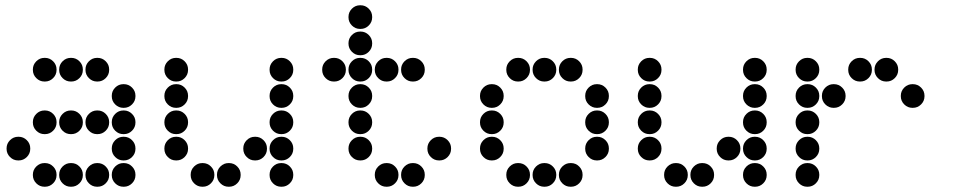

<svg xmlns="http://www.w3.org/2000/svg" viewBox="-20 -715 3640 730"><path d="M149 -495Q131 -495 118 -482Q105 -469 105 -451V-449Q105 -431 118 -418Q131 -405 149 -405H151Q169 -405 182 -418Q195 -431 195 -449V-451Q195 -469 182 -482Q169 -495 151 -495ZM249 -495Q231 -495 218 -482Q205 -469 205 -451V-449Q205 -431 218 -418Q231 -405 249 -405H251Q269 -405 282 -418Q295 -431 295 -449V-451Q295 -469 282 -482Q269 -495 251 -495ZM349 -495Q331 -495 318 -482Q305 -469 305 -451V-449Q305 -431 318 -418Q331 -405 349 -405H351Q369 -405 382 -418Q395 -431 395 -449V-451Q395 -469 382 -482Q369 -495 351 -495ZM449 -395Q431 -395 418 -382Q405 -369 405 -351V-349Q405 -331 418 -318Q431 -305 449 -305H451Q469 -305 482 -318Q495 -331 495 -349V-351Q495 -369 482 -382Q469 -395 451 -395ZM149 -295Q131 -295 118 -282Q105 -269 105 -251V-249Q105 -231 118 -218Q131 -205 149 -205H151Q169 -205 182 -218Q195 -231 195 -249V-251Q195 -269 182 -282Q169 -295 151 -295ZM249 -295Q231 -295 218 -282Q205 -269 205 -251V-249Q205 -231 218 -218Q231 -205 249 -205H251Q269 -205 282 -218Q295 -231 295 -249V-251Q295 -269 282 -282Q269 -295 251 -295ZM349 -295Q331 -295 318 -282Q305 -269 305 -251V-249Q305 -231 318 -218Q331 -205 349 -205H351Q369 -205 382 -218Q395 -231 395 -249V-251Q395 -269 382 -282Q369 -295 351 -295ZM449 -295Q431 -295 418 -282Q405 -269 405 -251V-249Q405 -231 418 -218Q431 -205 449 -205H451Q469 -205 482 -218Q495 -231 495 -249V-251Q495 -269 482 -282Q469 -295 451 -295ZM49 -195Q31 -195 18 -182Q5 -169 5 -151V-149Q5 -131 18 -118Q31 -105 49 -105H51Q69 -105 82 -118Q95 -131 95 -149V-151Q95 -169 82 -182Q69 -195 51 -195ZM449 -195Q431 -195 418 -182Q405 -169 405 -151V-149Q405 -131 418 -118Q431 -105 449 -105H451Q469 -105 482 -118Q495 -131 495 -149V-151Q495 -169 482 -182Q469 -195 451 -195ZM149 -95Q131 -95 118 -82Q105 -69 105 -51V-49Q105 -31 118 -18Q131 -5 149 -5H151Q169 -5 182 -18Q195 -31 195 -49V-51Q195 -69 182 -82Q169 -95 151 -95ZM249 -95Q231 -95 218 -82Q205 -69 205 -51V-49Q205 -31 218 -18Q231 -5 249 -5H251Q269 -5 282 -18Q295 -31 295 -49V-51Q295 -69 282 -82Q269 -95 251 -95ZM349 -95Q331 -95 318 -82Q305 -69 305 -51V-49Q305 -31 318 -18Q331 -5 349 -5H351Q369 -5 382 -18Q395 -31 395 -49V-51Q395 -69 382 -82Q369 -95 351 -95ZM449 -95Q431 -95 418 -82Q405 -69 405 -51V-49Q405 -31 418 -18Q431 -5 449 -5H451Q469 -5 482 -18Q495 -31 495 -49V-51Q495 -69 482 -82Q469 -95 451 -95Z M649 -495Q631 -495 618 -482Q605 -469 605 -451V-449Q605 -431 618 -418Q631 -405 649 -405H651Q669 -405 682 -418Q695 -431 695 -449V-451Q695 -469 682 -482Q669 -495 651 -495ZM1049 -495Q1031 -495 1018 -482Q1005 -469 1005 -451V-449Q1005 -431 1018 -418Q1031 -405 1049 -405H1051Q1069 -405 1082 -418Q1095 -431 1095 -449V-451Q1095 -469 1082 -482Q1069 -495 1051 -495ZM649 -395Q631 -395 618 -382Q605 -369 605 -351V-349Q605 -331 618 -318Q631 -305 649 -305H651Q669 -305 682 -318Q695 -331 695 -349V-351Q695 -369 682 -382Q669 -395 651 -395ZM1049 -395Q1031 -395 1018 -382Q1005 -369 1005 -351V-349Q1005 -331 1018 -318Q1031 -305 1049 -305H1051Q1069 -305 1082 -318Q1095 -331 1095 -349V-351Q1095 -369 1082 -382Q1069 -395 1051 -395ZM649 -295Q631 -295 618 -282Q605 -269 605 -251V-249Q605 -231 618 -218Q631 -205 649 -205H651Q669 -205 682 -218Q695 -231 695 -249V-251Q695 -269 682 -282Q669 -295 651 -295ZM1049 -295Q1031 -295 1018 -282Q1005 -269 1005 -251V-249Q1005 -231 1018 -218Q1031 -205 1049 -205H1051Q1069 -205 1082 -218Q1095 -231 1095 -249V-251Q1095 -269 1082 -282Q1069 -295 1051 -295ZM649 -195Q631 -195 618 -182Q605 -169 605 -151V-149Q605 -131 618 -118Q631 -105 649 -105H651Q669 -105 682 -118Q695 -131 695 -149V-151Q695 -169 682 -182Q669 -195 651 -195ZM949 -195Q931 -195 918 -182Q905 -169 905 -151V-149Q905 -131 918 -118Q931 -105 949 -105H951Q969 -105 982 -118Q995 -131 995 -149V-151Q995 -169 982 -182Q969 -195 951 -195ZM1049 -195Q1031 -195 1018 -182Q1005 -169 1005 -151V-149Q1005 -131 1018 -118Q1031 -105 1049 -105H1051Q1069 -105 1082 -118Q1095 -131 1095 -149V-151Q1095 -169 1082 -182Q1069 -195 1051 -195ZM749 -95Q731 -95 718 -82Q705 -69 705 -51V-49Q705 -31 718 -18Q731 -5 749 -5H751Q769 -5 782 -18Q795 -31 795 -49V-51Q795 -69 782 -82Q769 -95 751 -95ZM849 -95Q831 -95 818 -82Q805 -69 805 -51V-49Q805 -31 818 -18Q831 -5 849 -5H851Q869 -5 882 -18Q895 -31 895 -49V-51Q895 -69 882 -82Q869 -95 851 -95ZM1049 -95Q1031 -95 1018 -82Q1005 -69 1005 -51V-49Q1005 -31 1018 -18Q1031 -5 1049 -5H1051Q1069 -5 1082 -18Q1095 -31 1095 -49V-51Q1095 -69 1082 -82Q1069 -95 1051 -95Z M1349 -695Q1331 -695 1318 -682Q1305 -669 1305 -651V-649Q1305 -631 1318 -618Q1331 -605 1349 -605H1351Q1369 -605 1382 -618Q1395 -631 1395 -649V-651Q1395 -669 1382 -682Q1369 -695 1351 -695ZM1349 -595Q1331 -595 1318 -582Q1305 -569 1305 -551V-549Q1305 -531 1318 -518Q1331 -505 1349 -505H1351Q1369 -505 1382 -518Q1395 -531 1395 -549V-551Q1395 -569 1382 -582Q1369 -595 1351 -595ZM1249 -495Q1231 -495 1218 -482Q1205 -469 1205 -451V-449Q1205 -431 1218 -418Q1231 -405 1249 -405H1251Q1269 -405 1282 -418Q1295 -431 1295 -449V-451Q1295 -469 1282 -482Q1269 -495 1251 -495ZM1349 -495Q1331 -495 1318 -482Q1305 -469 1305 -451V-449Q1305 -431 1318 -418Q1331 -405 1349 -405H1351Q1369 -405 1382 -418Q1395 -431 1395 -449V-451Q1395 -469 1382 -482Q1369 -495 1351 -495ZM1449 -495Q1431 -495 1418 -482Q1405 -469 1405 -451V-449Q1405 -431 1418 -418Q1431 -405 1449 -405H1451Q1469 -405 1482 -418Q1495 -431 1495 -449V-451Q1495 -469 1482 -482Q1469 -495 1451 -495ZM1549 -495Q1531 -495 1518 -482Q1505 -469 1505 -451V-449Q1505 -431 1518 -418Q1531 -405 1549 -405H1551Q1569 -405 1582 -418Q1595 -431 1595 -449V-451Q1595 -469 1582 -482Q1569 -495 1551 -495ZM1349 -395Q1331 -395 1318 -382Q1305 -369 1305 -351V-349Q1305 -331 1318 -318Q1331 -305 1349 -305H1351Q1369 -305 1382 -318Q1395 -331 1395 -349V-351Q1395 -369 1382 -382Q1369 -395 1351 -395ZM1349 -295Q1331 -295 1318 -282Q1305 -269 1305 -251V-249Q1305 -231 1318 -218Q1331 -205 1349 -205H1351Q1369 -205 1382 -218Q1395 -231 1395 -249V-251Q1395 -269 1382 -282Q1369 -295 1351 -295ZM1349 -195Q1331 -195 1318 -182Q1305 -169 1305 -151V-149Q1305 -131 1318 -118Q1331 -105 1349 -105H1351Q1369 -105 1382 -118Q1395 -131 1395 -149V-151Q1395 -169 1382 -182Q1369 -195 1351 -195ZM1649 -195Q1631 -195 1618 -182Q1605 -169 1605 -151V-149Q1605 -131 1618 -118Q1631 -105 1649 -105H1651Q1669 -105 1682 -118Q1695 -131 1695 -149V-151Q1695 -169 1682 -182Q1669 -195 1651 -195ZM1449 -95Q1431 -95 1418 -82Q1405 -69 1405 -51V-49Q1405 -31 1418 -18Q1431 -5 1449 -5H1451Q1469 -5 1482 -18Q1495 -31 1495 -49V-51Q1495 -69 1482 -82Q1469 -95 1451 -95ZM1549 -95Q1531 -95 1518 -82Q1505 -69 1505 -51V-49Q1505 -31 1518 -18Q1531 -5 1549 -5H1551Q1569 -5 1582 -18Q1595 -31 1595 -49V-51Q1595 -69 1582 -82Q1569 -95 1551 -95Z M1949 -495Q1931 -495 1918 -482Q1905 -469 1905 -451V-449Q1905 -431 1918 -418Q1931 -405 1949 -405H1951Q1969 -405 1982 -418Q1995 -431 1995 -449V-451Q1995 -469 1982 -482Q1969 -495 1951 -495ZM2049 -495Q2031 -495 2018 -482Q2005 -469 2005 -451V-449Q2005 -431 2018 -418Q2031 -405 2049 -405H2051Q2069 -405 2082 -418Q2095 -431 2095 -449V-451Q2095 -469 2082 -482Q2069 -495 2051 -495ZM2149 -495Q2131 -495 2118 -482Q2105 -469 2105 -451V-449Q2105 -431 2118 -418Q2131 -405 2149 -405H2151Q2169 -405 2182 -418Q2195 -431 2195 -449V-451Q2195 -469 2182 -482Q2169 -495 2151 -495ZM1849 -395Q1831 -395 1818 -382Q1805 -369 1805 -351V-349Q1805 -331 1818 -318Q1831 -305 1849 -305H1851Q1869 -305 1882 -318Q1895 -331 1895 -349V-351Q1895 -369 1882 -382Q1869 -395 1851 -395ZM2249 -395Q2231 -395 2218 -382Q2205 -369 2205 -351V-349Q2205 -331 2218 -318Q2231 -305 2249 -305H2251Q2269 -305 2282 -318Q2295 -331 2295 -349V-351Q2295 -369 2282 -382Q2269 -395 2251 -395ZM1849 -295Q1831 -295 1818 -282Q1805 -269 1805 -251V-249Q1805 -231 1818 -218Q1831 -205 1849 -205H1851Q1869 -205 1882 -218Q1895 -231 1895 -249V-251Q1895 -269 1882 -282Q1869 -295 1851 -295ZM2249 -295Q2231 -295 2218 -282Q2205 -269 2205 -251V-249Q2205 -231 2218 -218Q2231 -205 2249 -205H2251Q2269 -205 2282 -218Q2295 -231 2295 -249V-251Q2295 -269 2282 -282Q2269 -295 2251 -295ZM1849 -195Q1831 -195 1818 -182Q1805 -169 1805 -151V-149Q1805 -131 1818 -118Q1831 -105 1849 -105H1851Q1869 -105 1882 -118Q1895 -131 1895 -149V-151Q1895 -169 1882 -182Q1869 -195 1851 -195ZM2249 -195Q2231 -195 2218 -182Q2205 -169 2205 -151V-149Q2205 -131 2218 -118Q2231 -105 2249 -105H2251Q2269 -105 2282 -118Q2295 -131 2295 -149V-151Q2295 -169 2282 -182Q2269 -195 2251 -195ZM1949 -95Q1931 -95 1918 -82Q1905 -69 1905 -51V-49Q1905 -31 1918 -18Q1931 -5 1949 -5H1951Q1969 -5 1982 -18Q1995 -31 1995 -49V-51Q1995 -69 1982 -82Q1969 -95 1951 -95ZM2049 -95Q2031 -95 2018 -82Q2005 -69 2005 -51V-49Q2005 -31 2018 -18Q2031 -5 2049 -5H2051Q2069 -5 2082 -18Q2095 -31 2095 -49V-51Q2095 -69 2082 -82Q2069 -95 2051 -95ZM2149 -95Q2131 -95 2118 -82Q2105 -69 2105 -51V-49Q2105 -31 2118 -18Q2131 -5 2149 -5H2151Q2169 -5 2182 -18Q2195 -31 2195 -49V-51Q2195 -69 2182 -82Q2169 -95 2151 -95Z M2449 -495Q2431 -495 2418 -482Q2405 -469 2405 -451V-449Q2405 -431 2418 -418Q2431 -405 2449 -405H2451Q2469 -405 2482 -418Q2495 -431 2495 -449V-451Q2495 -469 2482 -482Q2469 -495 2451 -495ZM2849 -495Q2831 -495 2818 -482Q2805 -469 2805 -451V-449Q2805 -431 2818 -418Q2831 -405 2849 -405H2851Q2869 -405 2882 -418Q2895 -431 2895 -449V-451Q2895 -469 2882 -482Q2869 -495 2851 -495ZM2449 -395Q2431 -395 2418 -382Q2405 -369 2405 -351V-349Q2405 -331 2418 -318Q2431 -305 2449 -305H2451Q2469 -305 2482 -318Q2495 -331 2495 -349V-351Q2495 -369 2482 -382Q2469 -395 2451 -395ZM2849 -395Q2831 -395 2818 -382Q2805 -369 2805 -351V-349Q2805 -331 2818 -318Q2831 -305 2849 -305H2851Q2869 -305 2882 -318Q2895 -331 2895 -349V-351Q2895 -369 2882 -382Q2869 -395 2851 -395ZM2449 -295Q2431 -295 2418 -282Q2405 -269 2405 -251V-249Q2405 -231 2418 -218Q2431 -205 2449 -205H2451Q2469 -205 2482 -218Q2495 -231 2495 -249V-251Q2495 -269 2482 -282Q2469 -295 2451 -295ZM2849 -295Q2831 -295 2818 -282Q2805 -269 2805 -251V-249Q2805 -231 2818 -218Q2831 -205 2849 -205H2851Q2869 -205 2882 -218Q2895 -231 2895 -249V-251Q2895 -269 2882 -282Q2869 -295 2851 -295ZM2449 -195Q2431 -195 2418 -182Q2405 -169 2405 -151V-149Q2405 -131 2418 -118Q2431 -105 2449 -105H2451Q2469 -105 2482 -118Q2495 -131 2495 -149V-151Q2495 -169 2482 -182Q2469 -195 2451 -195ZM2749 -195Q2731 -195 2718 -182Q2705 -169 2705 -151V-149Q2705 -131 2718 -118Q2731 -105 2749 -105H2751Q2769 -105 2782 -118Q2795 -131 2795 -149V-151Q2795 -169 2782 -182Q2769 -195 2751 -195ZM2849 -195Q2831 -195 2818 -182Q2805 -169 2805 -151V-149Q2805 -131 2818 -118Q2831 -105 2849 -105H2851Q2869 -105 2882 -118Q2895 -131 2895 -149V-151Q2895 -169 2882 -182Q2869 -195 2851 -195ZM2549 -95Q2531 -95 2518 -82Q2505 -69 2505 -51V-49Q2505 -31 2518 -18Q2531 -5 2549 -5H2551Q2569 -5 2582 -18Q2595 -31 2595 -49V-51Q2595 -69 2582 -82Q2569 -95 2551 -95ZM2649 -95Q2631 -95 2618 -82Q2605 -69 2605 -51V-49Q2605 -31 2618 -18Q2631 -5 2649 -5H2651Q2669 -5 2682 -18Q2695 -31 2695 -49V-51Q2695 -69 2682 -82Q2669 -95 2651 -95ZM2849 -95Q2831 -95 2818 -82Q2805 -69 2805 -51V-49Q2805 -31 2818 -18Q2831 -5 2849 -5H2851Q2869 -5 2882 -18Q2895 -31 2895 -49V-51Q2895 -69 2882 -82Q2869 -95 2851 -95Z M3049 -495Q3031 -495 3018 -482Q3005 -469 3005 -451V-449Q3005 -431 3018 -418Q3031 -405 3049 -405H3051Q3069 -405 3082 -418Q3095 -431 3095 -449V-451Q3095 -469 3082 -482Q3069 -495 3051 -495ZM3249 -495Q3231 -495 3218 -482Q3205 -469 3205 -451V-449Q3205 -431 3218 -418Q3231 -405 3249 -405H3251Q3269 -405 3282 -418Q3295 -431 3295 -449V-451Q3295 -469 3282 -482Q3269 -495 3251 -495ZM3349 -495Q3331 -495 3318 -482Q3305 -469 3305 -451V-449Q3305 -431 3318 -418Q3331 -405 3349 -405H3351Q3369 -405 3382 -418Q3395 -431 3395 -449V-451Q3395 -469 3382 -482Q3369 -495 3351 -495ZM3049 -395Q3031 -395 3018 -382Q3005 -369 3005 -351V-349Q3005 -331 3018 -318Q3031 -305 3049 -305H3051Q3069 -305 3082 -318Q3095 -331 3095 -349V-351Q3095 -369 3082 -382Q3069 -395 3051 -395ZM3149 -395Q3131 -395 3118 -382Q3105 -369 3105 -351V-349Q3105 -331 3118 -318Q3131 -305 3149 -305H3151Q3169 -305 3182 -318Q3195 -331 3195 -349V-351Q3195 -369 3182 -382Q3169 -395 3151 -395ZM3449 -395Q3431 -395 3418 -382Q3405 -369 3405 -351V-349Q3405 -331 3418 -318Q3431 -305 3449 -305H3451Q3469 -305 3482 -318Q3495 -331 3495 -349V-351Q3495 -369 3482 -382Q3469 -395 3451 -395ZM3049 -295Q3031 -295 3018 -282Q3005 -269 3005 -251V-249Q3005 -231 3018 -218Q3031 -205 3049 -205H3051Q3069 -205 3082 -218Q3095 -231 3095 -249V-251Q3095 -269 3082 -282Q3069 -295 3051 -295ZM3049 -195Q3031 -195 3018 -182Q3005 -169 3005 -151V-149Q3005 -131 3018 -118Q3031 -105 3049 -105H3051Q3069 -105 3082 -118Q3095 -131 3095 -149V-151Q3095 -169 3082 -182Q3069 -195 3051 -195ZM3049 -95Q3031 -95 3018 -82Q3005 -69 3005 -51V-49Q3005 -31 3018 -18Q3031 -5 3049 -5H3051Q3069 -5 3082 -18Q3095 -31 3095 -49V-51Q3095 -69 3082 -82Q3069 -95 3051 -95Z"/></svg>

Font: Doto Black Rounded Black
Style: Regular
Weight: 900
Monospace: yes
Version: Version 1.000